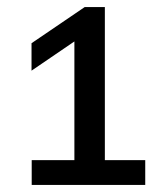

<svg xmlns="http://www.w3.org/2000/svg" viewBox="-20 -454 461 542"><path d="M69.5 68V-2H190V-337L69 -254.5V-332L219 -434H276V-2H390V68Z"/></svg>

Font: Encode Sans Semi Expanded Medium
Style: Regular
Weight: 500
Width: 6
Designer: Multiple Designers
Foundry: Impallari Type
Version: Version 3.000; ttfautohint (v1.8.3) -l 8 -r 50 -G 200 -x 14 